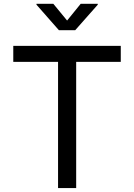

<svg xmlns="http://www.w3.org/2000/svg" viewBox="-20 -962 686 982"><path d="M47.9 -727.5H597.7V-645.5H369.6V0H276.9V-645.5H47.9ZM323.2 -856.9 392.6 -942.4H480V-938L364.7 -807.6H281.2L166.5 -938V-942.4H252.9Z"/></svg>

Font: Inter RS Variable
Style: Regular
Weight: 400
Designer: Rasmus Andersson (customised by Maria Ramos and Noel Pretorius)
Foundry: rsms
Version: Version 3.001;Glyphs 3.2.3 (3260)